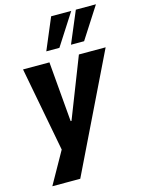

<svg xmlns="http://www.w3.org/2000/svg" viewBox="-136 -831 810 1089"><g transform="rotate(-15 269.0 -286.5)"><path d="M32 180 141 -14 147 44 43 -503H198L228 -150H233L371 -503H528L196 180ZM342 -568 420 -753H538L419 -568ZM197 -568 275 -753H393L274 -568Z"/></g></svg>

Font: Nunito Sans 7pt Condensed ExtraBold
Style: Italic
Weight: 800
Width: 3
Italic angle: -9°
Designer: Vernon Adams
Foundry: Vernon Adams
Version: Version 3.101;gftools[0.9.27]